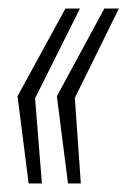

<svg xmlns="http://www.w3.org/2000/svg" viewBox="-20 -530 298 449"><path d="M139 -101 113 -305 224 -510H258L155 -301L169 -101ZM47 -101 21 -305 133 -510H167L62 -300L78 -101Z"/></svg>

Font: Saira UltraCondensed ExtraLight
Style: Italic
Weight: 250
Width: 1
Italic angle: -12°
Designer: Hector Gatti with collaboration of the Omnibus-Type team
Foundry: Omnibus-Type
Version: Version 1.101